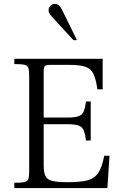

<svg xmlns="http://www.w3.org/2000/svg" viewBox="-20 -960 620 980"><path d="M53 0V-27Q90 -27 106 -31Q122 -35 125.5 -48.5Q129 -62 129 -89V-571Q129 -598 125.5 -611.5Q122 -625 106 -629Q90 -633 53 -633V-660H504V-504H477Q470 -555 457.5 -582Q445 -609 416.5 -619Q388 -629 331 -629H238Q215 -629 209 -623Q203 -617 203 -592V-360H325Q366 -360 384 -368Q402 -376 408.5 -394Q415 -412 419 -442H443V-243H419Q415 -273 408.5 -291.5Q402 -310 384 -318Q366 -326 325 -326H203V-114Q203 -78 212.5 -60Q222 -42 248.5 -36Q275 -30 326 -30Q388 -30 424.5 -39Q461 -48 481 -77Q501 -106 512 -165H539L528 0ZM355 -755 252 -867Q237 -883 232.5 -890.5Q228 -898 228 -908Q228 -921 237 -930.5Q246 -940 258 -940Q272 -940 281 -932Q290 -924 297 -909L373 -755Z"/></svg>

Font: Frank Ruhl Libre Light
Style: Regular
Weight: 300
Designer: Yanek Iontef
Foundry: Fontef
Version: Version 6.003;gftools[0.9.30]